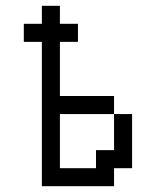

<svg xmlns="http://www.w3.org/2000/svg" viewBox="-20 -645 540 665"><path d="M250 -500V-562.5H187.5V-625H125V-562.5H62.5V-500H125Q125 -500 125 0H375V-62.5H437.5V-250H375Q375 -250 375 -125H312.5V-62.5H187.5V-250H375V-312.5H187.5V-500Z"/></svg>

Font: BFUnifontExMono
Style: Regular
Weight: 500
Version: Version 15.0.06